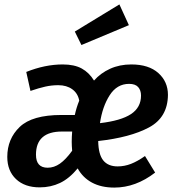

<svg xmlns="http://www.w3.org/2000/svg" viewBox="-20 -835 793 870"><path d="M406 -470Q436 -504 479 -523.5Q522 -543 575 -543Q654 -543 697.5 -504Q741 -465 741 -405Q740 -303 655 -257.5Q570 -212 425 -196Q426 -135 448 -108Q470 -81 513 -81Q544 -81 573.5 -92.5Q603 -104 637 -128L683 -53Q595 15 498 15Q439 15 397 -7.5Q355 -30 332 -72Q294 -26 252 -6Q210 14 160 14Q92 14 52.5 -23.5Q13 -61 13 -124Q13 -206 69.5 -260Q126 -314 258 -314H319Q326 -347 339 -379Q333 -412 307.5 -430.5Q282 -449 244 -449Q214 -449 185 -442.5Q156 -436 118 -423L99 -509Q184 -543 264 -543Q317 -543 350.5 -524.5Q384 -506 406 -470ZM433 -277Q528 -288 573.5 -318Q619 -348 619 -402Q619 -426 606 -440.5Q593 -455 565 -455Q510 -455 477 -403.5Q444 -352 433 -277ZM261 -239Q143 -239 143 -134Q143 -75 196 -75Q225 -75 251.5 -93.5Q278 -112 307 -152Q305 -174 305 -192Q305 -215 307 -239ZM564 -721 349 -631 319 -692 521 -815Z"/></svg>

Font: Fira Sans Condensed Medium
Style: Italic
Weight: 500
Width: 3
Italic angle: -8°
Designer: bBox Type GmbH & Carrois Corporate GbR & Edenspiekermann AG
Foundry: bBox Type GmbH & Carrois Corporate GbR & Edenspiekermann AG
Version: Version 4.301